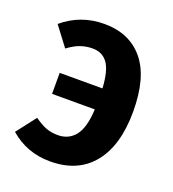

<svg xmlns="http://www.w3.org/2000/svg" viewBox="-108 -630 658 730"><g transform="rotate(20 220.5 -265.0)"><path d="M408 -270Q408 -133 347.5 -58.5Q287 16 175 16Q81 16 12 -44L73 -123Q100 -104 121 -96Q142 -88 169 -88Q212 -88 238 -120Q264 -152 268 -228H95V-313H268Q264 -384 242.5 -413.5Q221 -443 182 -443Q155 -443 131.5 -434.5Q108 -426 83 -407L24 -485Q96 -546 192 -546Q294 -546 351 -477Q408 -408 408 -270Z"/></g></svg>

Font: Fira Sans Condensed SemiBold
Style: Regular
Weight: 600
Width: 3
Designer: bBox Type GmbH & Carrois Corporate GbR & Edenspiekermann AG
Foundry: bBox Type GmbH & Carrois Corporate GbR & Edenspiekermann AG
Version: Version 4.301